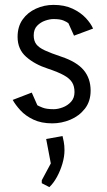

<svg xmlns="http://www.w3.org/2000/svg" viewBox="-20 -501 437 786"><path d="M194 4Q149 4 116.5 -11.5Q84 -27 63.5 -49.5Q43 -72 32 -92L110 -122L133 -70Q138 -67 154 -60.5Q170 -54 200 -54Q217 -54 237 -61.5Q257 -69 271 -84.5Q285 -100 285 -124Q285 -148 275 -164Q265 -180 241.5 -193Q218 -206 176 -220Q123 -237 87.5 -268Q52 -299 52 -350Q52 -392 72.5 -421Q93 -450 127 -465.5Q161 -481 199 -481Q244 -481 277 -465.5Q310 -450 331 -427.5Q352 -405 361 -384L283 -355L260 -406Q254 -411 240 -417Q226 -423 199 -423Q184 -423 165 -416.5Q146 -410 132 -395.5Q118 -381 118 -356Q118 -334 128.5 -320Q139 -306 164 -294.5Q189 -283 231 -269Q294 -248 322.5 -214Q351 -180 351 -130Q351 -86 327.5 -56Q304 -26 268 -11Q232 4 194 4ZM151 249V237L188 168L169 68L236 56Q238 63 241 79Q244 95 244 114Q244 140 235.5 169Q227 198 213 223.5Q199 249 182 265Z"/></svg>

Font: Kreon Light
Style: Regular
Weight: 300
Designer: Julia Petretta
Foundry: Julia Petretta and Eli Heuer
Version: Version 2.002